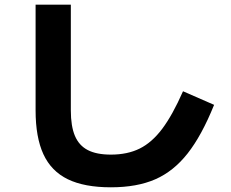

<svg xmlns="http://www.w3.org/2000/svg" viewBox="-20 -758 978 814"><path d="M130.9 -290V-738.3H280.3V-290Q280.3 -223.1 297.6 -182.1Q314.9 -141.1 352.1 -121.8Q389.2 -102.5 450.2 -102.5Q520.5 -102.5 572.3 -128.2Q624 -153.8 667.7 -211.9Q711.4 -270 755.9 -371.1L887.7 -313.5Q835 -183.1 775.4 -107.4Q715.8 -31.7 638.2 2.2Q560.5 36.1 450.2 36.1Q337.9 36.1 267.6 2Q197.3 -32.2 164.1 -104Q130.9 -175.8 130.9 -290Z"/></svg>

Font: Pretendard JP ExtraBold
Style: Regular
Weight: 800
Designer: Base glyphs from Inter by Rasmus Andersson; Hangeul glyphs from Noto Sans CJK(Source Han Sans) by Jang Soo-young and Kan
Foundry: Kil Hyung-jin
Version: Version 1.309